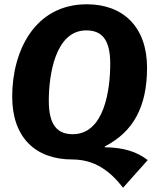

<svg xmlns="http://www.w3.org/2000/svg" viewBox="-20 -731 729 897"><path d="M667 -415C667 -604 556 -711 386 -711C142 -711 37 -493 37 -279C37 -89 146 14 317 14C423 14 494 68 555 146L670 17C619 -23 556 -42 469 -43L470 -47C602 -115 667 -231 667 -415ZM320 -104C247 -104 208 -148 208 -260C208 -378 237 -589 383 -589C457 -589 495 -545 495 -433C495 -313 468 -104 320 -104Z"/></svg>

Font: Fira Sans OT
Style: Bold Italic
Weight: 700
Italic angle: -8°
Designer: Carrois Corporate & Edenspiekermann
Foundry: Carrois Corporate GbR & Edenspiekermann AG
Version: Version 2.001